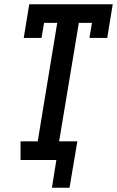

<svg xmlns="http://www.w3.org/2000/svg" viewBox="-20 -755 552 906"><path d="M225 131 246 0H77V-88H158L250 -647H188L176 -576H92L118 -735H512L486 -576H402L414 -647H352L259 -88H345L308 131Z"/></svg>

Font: Iosevka Curly Slab SmBdObl
Style: Regular
Weight: 600
Italic angle: -9°
Monospace: yes
Designer: Belleve Invis
Foundry: Belleve Invis
Version: Version 11.0.0; ttfautohint (v1.8.3)